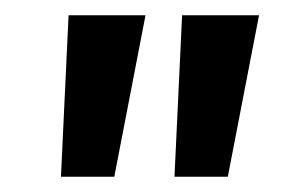

<svg xmlns="http://www.w3.org/2000/svg" viewBox="-20 -760 382 252"><path d="M279 -528 320 -740H219L209 -528ZM130 -528 171 -740H70L60 -528Z"/></svg>

Font: Be Vietnam Pro Medium
Style: Regular
Weight: 500
Designer: Lam Bao, Tony Le, Vietanh Nguyen
Foundry: Yellow Type Foundry
Version: Version 1.002